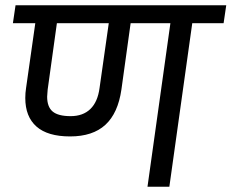

<svg xmlns="http://www.w3.org/2000/svg" viewBox="-20 -709 879 729"><path d="M829 -621H710L623 0H540L627 -621H476L441 -369Q428 -279 380 -235Q332 -191 246 -191Q161 -191 118.5 -228.5Q76 -266 76 -337Q76 -356 79 -375L114 -621H29L39 -689H839ZM393 -621H196L161 -369Q159 -349 159 -342Q159 -303 180 -285.5Q201 -268 248 -268Q295 -268 323 -295Q351 -322 358 -375Z"/></svg>

Font: FiraGO
Style: Italic
Weight: 400
Italic angle: -8°
Designer: bBox Type GmbH
Foundry: bBox Type GmbH
Version: Version 1.001